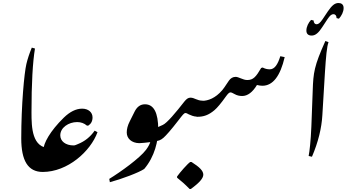

<svg xmlns="http://www.w3.org/2000/svg" viewBox="-20 -1141 2300 1274"><path d="M264 0C302 0 356 -25 356 -101C356 -139 342 -158 313 -158C192 -158 189 -295 189 -396C189 -587 197 -728 212 -819L191 -825C175 -786 163 -750 155 -716C141 -657 121 -445 121 -223C121 -76 165 0 264 0Z M263 0C429 0 581 -137 627 -264L608 -274C579 -232 542 -203 497 -185C487 -181 478 -176 469 -176C415 -176 380 -204 380 -243C380 -294 435 -331 492 -331C517 -331 539 -323 556 -308L565 -307C584 -319 594 -337 594 -362C594 -396 566 -420 525 -420C485 -420 444 -400 403 -360C312 -271 268 -189 268 -147C237 -129 221 -99 221 -57C221 -20 235 0 263 0Z M709 68C787 47 902 4 937 -20C1007 -102 1030 -208 1030 -282C1030 -394 1000 -449 942 -449C912 -449 890 -433 874 -402L841 -336C827 -309 821 -284 821 -262C821 -222 853 -192 904 -191C919 -191 953 -195 977 -198C973 -185 964 -167 949 -147C907 -91 780 0 705 46Z M1238 113H1246C1302 73 1329 42 1329 18C1329 -8 1303 -33 1251 -66H1242C1225 -55 1173 4 1155 30V38C1182 59 1210 84 1238 113Z M1011 -205C1028 -205 1046 -210 1065 -227C1083 -243 1115 -279 1162 -340C1193 -380 1201 -391 1211 -391C1217 -391 1224 -387 1233 -382C1247 -376 1265 -367 1289 -367C1314 -367 1352 -388 1352 -434C1352 -454 1340 -473 1323 -473C1288 -473 1270 -493 1244 -493C1229 -493 1218 -485 1204 -468C1147 -395 1088 -324 1060 -312C1010 -291 988 -279 988 -249C988 -217 999 -205 1011 -205Z M1289 -366C1331 -366 1364 -377 1403 -410C1421 -425 1447 -456 1479 -501C1492 -519 1501 -528 1509 -528C1515 -528 1524 -524 1538 -516C1552 -508 1569 -504 1587 -504C1623 -504 1656 -529 1685 -577C1698 -574 1709 -572 1721 -572C1791 -572 1840 -637 1869 -762L1840 -768C1823 -713 1802 -681 1770 -681C1753 -681 1738 -685 1723 -693L1713 -690C1679 -632 1661 -610 1621 -610C1606 -610 1593 -615 1578 -621C1564 -627 1552 -631 1544 -631C1525 -631 1510 -622 1499 -606C1465 -556 1466 -556 1455 -543C1409 -489 1360 -472 1322 -472C1291 -472 1260 -446 1260 -405C1260 -381 1275 -366 1289 -366Z M2048 -905C2073 -905 2094 -923 2119 -962C2130 -979 2142 -997 2153 -1014C2170 -1039 2180 -1047 2193 -1047C2202 -1047 2213 -1040 2213 -1021L2229 -1017C2246 -1036 2260 -1062 2260 -1088C2260 -1114 2242 -1121 2226 -1121C2202 -1121 2183 -1106 2155 -1065L2121 -1014C2103 -988 2093 -980 2080 -980C2070 -980 2061 -989 2061 -1005L2044 -1009C2027 -991 2013 -964 2013 -938C2013 -916 2026 -905 2048 -905Z M2050 -101C2092 -199 2114 -291 2119 -377L2136 -659C2143 -767 2149 -834 2160 -861L2139 -869C2064 -702 2059 -659 2055 -540L2046 -301C2042 -205 2034 -136 2028 -106Z"/></svg>

Font: Noto Nastaliq Urdu
Style: Regular
Weight: 400
Designer: Monotype Design Team (Patrick Giasson: type design, Kamal Mansour: OpenType code, Glenda Bellarosa). Updated by Simon Co
Foundry: Monotype Imaging Inc., Simon Cozens
Version: Version 3.009